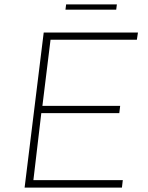

<svg xmlns="http://www.w3.org/2000/svg" viewBox="-20 -854 675 874"><path d="M179 -706H608L603 -673H210L173 -372H527L523 -339H168L132 -34H539L535 0H92ZM281 -834H512L509 -810H278Z"/></svg>

Font: Josefin Sans ExtraLight
Style: Italic
Weight: 250
Italic angle: -7°
Designer: Santiago Orozco
Foundry: Typemade
Version: Version 2.000